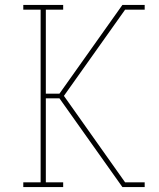

<svg xmlns="http://www.w3.org/2000/svg" viewBox="-20 -755 640 775"><path d="M485 -716 494 -729V-735H564V-716ZM74 0V-19H144V-716H74V-735H235V-716H165V-377H220L474 -735H494V-729L485 -716L238 -368L485 -19H564V0H494V-6V0H474L220 -358H165V-19H235V0Z"/></svg>

Font: Iosevka Slab Thin Extended
Style: Regular
Weight: 100
Width: 7
Monospace: yes
Designer: Belleve Invis
Foundry: Belleve Invis
Version: Version 11.1.1; ttfautohint (v1.8.3)